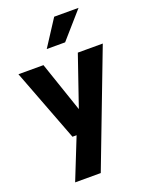

<svg xmlns="http://www.w3.org/2000/svg" viewBox="-186 -821 911 1179"><g transform="rotate(-20 269.5 -231.0)"><path d="M201.2 0H174.3L-6.3 -474.1H157.2L269 -146L381.8 -474.1H544.9L261.2 269H93.8ZM320.8 -731H480L330.1 -560.1H210Z"/></g></svg>

Font: Glacial Indifference
Style: Bold
Weight: 700
Designer: Alfredo Marco Pradil
Foundry: Alfredo Marco Pradil
Version: Version 1.312